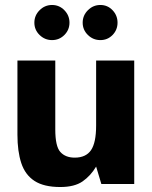

<svg xmlns="http://www.w3.org/2000/svg" viewBox="-20 -739 610 771"><path d="M222 12Q156 12 118.5 -12.5Q81 -37 65.5 -84Q50 -131 50 -198V-496H202V-219Q202 -151 222.5 -128.5Q243 -106 280 -106Q325 -106 345.5 -136Q366 -166 366 -235V-496H519V0H387L366 -70Q344 -33 311.5 -10.5Q279 12 222 12ZM189 -578Q160 -578 139 -598.5Q118 -619 118 -648Q118 -677 139 -698Q160 -719 189 -719Q218 -719 238.5 -698Q259 -677 259 -648Q259 -619 238.5 -598.5Q218 -578 189 -578ZM383 -578Q354 -578 333 -598.5Q312 -619 312 -648Q312 -677 333 -698Q354 -719 383 -719Q412 -719 432 -698Q452 -677 452 -648Q452 -619 432 -598.5Q412 -578 383 -578Z"/></svg>

Font: Atkinson Hyperlegible
Style: Bold
Weight: 700
Designer: Elliott Scott, Megan Eiswerth, Linus Boman, Theodore Petrosky
Foundry: Braille Institute
Version: Version 1.006; ttfautohint (v1.8.3)